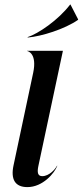

<svg xmlns="http://www.w3.org/2000/svg" viewBox="-20 -794 356 824"><path d="M122.5 -482 38 -84C25.5 -25 44 9 97.5 9C163.5 9 213.5 -50.5 226 -82.5H224.5C218 -69 191.5 -38 161.5 -38C142 -38 138.5 -53.5 145 -83L250 -576H96.5V-575C99 -575 140 -565.5 122.5 -482ZM281 -774.5C230 -707.5 143.5 -649 98 -634.5L99.5 -633C158.5 -638 257.5 -669 314.5 -708.5L315.5 -710.5L282.5 -774.5Z"/></svg>

Font: Beautique Display Thin
Style: Bold
Weight: 500
Italic angle: -12°
Designer: Nhat-Quang Ngo
Version: Version 1.100;Glyphs 3.2.3 (3260)